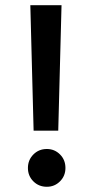

<svg xmlns="http://www.w3.org/2000/svg" viewBox="-20 -715 361 742"><path d="M87.9 -65.9Q87.9 -96.7 108.9 -117.9Q129.9 -139.2 161.1 -139.2Q190.9 -139.2 211.9 -118.2Q232.9 -97.2 232.9 -65.9Q232.9 -35.2 211.9 -14.2Q190.9 6.8 161.1 6.8Q129.9 6.8 108.9 -14.2Q87.9 -35.2 87.9 -65.9ZM97.2 -694.8H217.8L205.1 -210H109.9Z"/></svg>

Font: Poppins Medium
Style: Regular
Weight: 500
Designer: Ninad Kale (Devanagari), Jonny Pinhorn (Latin)
Foundry: Indian Type Foundry
Version: 4.004